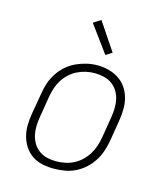

<svg xmlns="http://www.w3.org/2000/svg" viewBox="-114 -851 828 948"><g transform="rotate(15 300.0 -377.0)"><path d="M248 8Q219 8 190.5 2Q162 -4 138.5 -19.5Q115 -35 99.5 -58.5Q84 -82 76.5 -109Q69 -136 69.5 -166Q70 -196 75 -226L94 -336Q98 -363 107 -389.5Q116 -416 132 -440.5Q148 -465 170 -484.5Q192 -504 218 -516Q244 -528 271.5 -534.5Q299 -541 327 -541Q356 -541 384.5 -533.5Q413 -526 436.5 -510.5Q460 -495 475.5 -472Q491 -449 498.5 -421.5Q506 -394 505.5 -364Q505 -334 500 -304L482 -194Q477 -167 468 -140.5Q459 -114 443 -89.5Q427 -65 405 -45.5Q383 -26 357 -13.5Q331 -1 303 3.5Q275 8 248 8ZM249 -30Q272 -30 295 -34.5Q318 -39 339 -49.5Q360 -60 378 -77Q396 -94 408.5 -114Q421 -134 428.5 -156Q436 -178 440 -201L458 -311Q462 -334 462.5 -358Q463 -382 458 -404Q453 -426 441 -445Q429 -464 411 -476.5Q393 -489 370 -494.5Q347 -500 323 -500Q301 -500 278.5 -495Q256 -490 235 -479.5Q214 -469 196 -452.5Q178 -436 165.5 -415.5Q153 -395 146 -373.5Q139 -352 135 -329L117 -219Q113 -196 112.5 -172.5Q112 -149 117 -127Q122 -105 133.5 -86Q145 -67 163 -54Q181 -41 203.5 -35.5Q226 -30 249 -30ZM350 -600 249 -738 287 -762 382 -620Z"/></g></svg>

Font: Iosevka Slab XLtExObl
Style: Regular
Weight: 200
Width: 7
Italic angle: -9°
Monospace: yes
Designer: Belleve Invis
Foundry: Belleve Invis
Version: Version 11.1.1; ttfautohint (v1.8.3)